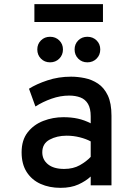

<svg xmlns="http://www.w3.org/2000/svg" viewBox="-20 -892 656 924"><path d="M271 12Q217.5 12 175.2 -7Q133 -26 108.5 -64Q84 -102 84 -159Q84 -218 113.2 -255.2Q142.5 -292.5 188.5 -310.2Q234.5 -328 285 -328Q323.5 -328 355 -321Q386.5 -314 416.5 -298.5V-332Q416.5 -370 403.5 -392Q390.5 -414 367 -423Q343.5 -432 312.5 -432Q270.5 -432 228 -417Q185.5 -402 150.5 -379.5L119.5 -465Q155 -487.5 208.2 -505.2Q261.5 -523 322 -523Q354 -523 388.2 -516Q422.5 -509 451.8 -489.5Q481 -470 498.8 -432.8Q516.5 -395.5 516.5 -335V0H416.5V-42.5Q393 -20.5 357.2 -4.2Q321.5 12 271 12ZM288.5 -79Q332.5 -79 364.2 -97Q396 -115 416.5 -137V-211.5Q394.5 -223.5 364 -231.2Q333.5 -239 300.5 -239Q254 -239 218.8 -220Q183.5 -201 183.5 -159Q183.5 -123.5 211 -101.2Q238.5 -79 288.5 -79ZM221 -592Q194.5 -592 177 -609.8Q159.5 -627.5 159.5 -654Q159.5 -680 177 -697.5Q194.5 -715 221 -715Q247.5 -715 265.2 -697.5Q283 -680 283 -654Q283 -627.5 265.2 -609.8Q247.5 -592 221 -592ZM400.5 -592Q374 -592 356.5 -609.8Q339 -627.5 339 -654Q339 -680 356.5 -697.5Q374 -715 400.5 -715Q427 -715 444.8 -697.5Q462.5 -680 462.5 -654Q462.5 -627.5 444.8 -609.8Q427 -592 400.5 -592ZM145.5 -786V-872H475.5V-786Z"/></svg>

Font: Overpass Mono SemiBold
Style: Regular
Weight: 600
Monospace: yes
Designer: Delve Withrington, Dave Bailey
Foundry: Delve Fonts LLC
Version: Version 4.000